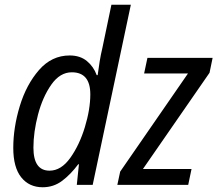

<svg xmlns="http://www.w3.org/2000/svg" viewBox="-20 -780 917 810"><path d="M160 10Q206 10 242 -17Q278 -44 310 -87H313L304 0H371L532 -760H450L412 -578Q405 -549 400.5 -521Q396 -493 392 -463H388Q375 -499 346.5 -522.5Q318 -546 274 -546Q198 -546 144.5 -484.5Q91 -423 63.5 -332.5Q36 -242 36 -156Q36 -74 69.5 -32Q103 10 160 10ZM189 -60Q121 -60 121 -157Q121 -223 140.5 -297Q160 -371 196.5 -423Q233 -475 283 -475Q361 -475 361 -382Q361 -319 338 -243.5Q315 -168 276.5 -114Q238 -60 189 -60ZM475 0 487 -56 773 -470H588L602 -536H877L864 -473L583 -67H788L774 0Z"/></svg>

Font: Noto Sans UI SemiCondensed
Style: Italic
Weight: 400
Width: 4
Italic angle: -12°
Designer: Monotype Design Team
Foundry: Monotype Imaging Inc.
Version: Version 1.901